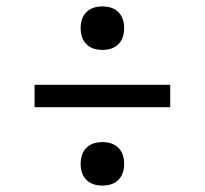

<svg xmlns="http://www.w3.org/2000/svg" viewBox="-20 -640 640 600"><path d="M300 -484Q286 -484 273 -488Q260 -492 250 -502Q240 -512 236 -525Q232 -538 232 -552Q232 -566 236 -579Q240 -592 250 -602Q260 -612 273 -616Q286 -620 300 -620Q314 -620 327 -616Q340 -612 350 -602Q360 -592 364 -579Q368 -566 368 -552Q368 -538 364 -525Q360 -512 350 -502Q340 -492 327 -488Q314 -484 300 -484ZM88 -305V-375H512V-305ZM300 -60Q286 -60 273 -64Q260 -68 250 -78Q240 -88 236 -101Q232 -114 232 -128Q232 -142 236 -155Q240 -168 250 -178Q260 -188 273 -192Q286 -196 300 -196Q314 -196 327 -192Q340 -188 350 -178Q360 -168 364 -155Q368 -142 368 -128Q368 -114 364 -101Q360 -88 350 -78Q340 -68 327 -64Q314 -60 300 -60Z"/></svg>

Font: Iosevka Extended
Style: Regular
Weight: 400
Width: 7
Monospace: yes
Designer: Belleve Invis
Foundry: Belleve Invis
Version: Version 32.5.0; ttfautohint (v1.8.4)